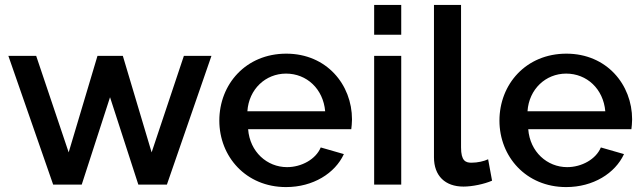

<svg xmlns="http://www.w3.org/2000/svg" viewBox="-20 -750 2612 780"><path d="M542 0H658L839 -523H727L596 -131L479 -523H376L259 -131L127 -523H14L196 0H312L427 -355Z M1142 10C1252 10 1341 -46 1377 -124L1283 -151C1263 -103 1205 -71 1146 -71C1065 -71 995 -133 988 -225H1407C1408 -234 1410 -249 1410 -265C1410 -406 1307 -532 1143 -532C979 -532 871 -408 871 -260C871 -114 979 10 1142 10ZM985 -298C991 -388 1059 -451 1142 -451C1226 -451 1293 -389 1301 -298Z M1500 -609H1610V-730H1500ZM1500 0H1610V-523H1500Z M1743 -730V-111C1743 -36 1788 8 1863 8C1898 8 1947 -2 1979 -16L1963 -103C1946 -95 1921 -89 1895 -89C1871 -89 1853 -97 1853 -151V-730Z M2280 10C2390 10 2479 -46 2515 -124L2421 -151C2401 -103 2343 -71 2284 -71C2203 -71 2133 -133 2126 -225H2545C2546 -234 2548 -249 2548 -265C2548 -406 2445 -532 2281 -532C2117 -532 2009 -408 2009 -260C2009 -114 2117 10 2280 10ZM2123 -298C2129 -388 2197 -451 2280 -451C2364 -451 2431 -389 2439 -298Z"/></svg>

Font: FIGSv2-sans-serif SemiBold
Style: Regular
Weight: 600
Designer: Matt McInerney, Pablo Impallari, Rodrigo Fuenzalida,Mirko Velimirovic
Foundry: Matt McInerney, Pablo Impallari, Rodrigo Fuenzalida
Version: Version 4.021;hotconv 1.0.109;makeotfexe 2.5.65596